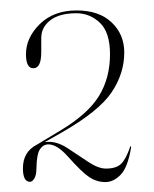

<svg xmlns="http://www.w3.org/2000/svg" viewBox="-20 -724 302 377"><path d="M25 -393.5Q25 -426 52.5 -440L99 -468Q153 -500.5 174.5 -535.8Q196 -571 196 -617.5Q196 -660.5 176.2 -679.2Q156.5 -698 130 -698Q96.5 -698 78.8 -684.2Q61 -670.5 61 -649.5V-621.5Q61 -590 45.5 -590Q31 -590 31 -617.5Q31 -650 58.2 -676.8Q85.5 -703.5 130.5 -703.5Q174.5 -703.5 199.2 -680Q224 -656.5 224 -621Q224 -579.5 199 -542.5Q174 -505.5 101.5 -464L68 -445Q72 -445.5 76.5 -445.5Q94 -445.5 114 -432.2Q134 -419 153.5 -406Q173 -393 188 -393Q208.5 -393 218 -402.5Q227.5 -412 235.5 -435.5Q236 -437 236.5 -437Q237.5 -436.5 237.5 -435Q231 -395.5 217 -381Q203 -366.5 187 -366.5Q170 -366.5 155.5 -376Q141 -385.5 113 -417Q92 -440.5 75 -440.5Q65 -440.5 58.5 -431Q52 -421.5 51.5 -393Q51.5 -380.5 47.5 -373.8Q43.5 -367 39 -367Q25 -367 25 -393.5Z"/></svg>

Font: Fraunces 144pt Thin
Style: Regular
Weight: 100
Version: Version 1.000;[f99f86859]